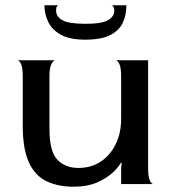

<svg xmlns="http://www.w3.org/2000/svg" viewBox="-20 -696 640 726"><path d="M258 10Q200 10 156.5 -10.5Q113 -31 89.5 -81.5Q66 -132 66 -222V-408Q66 -440 59.5 -454Q53 -468 46 -468H189Q182 -468 174.5 -454Q167 -440 167 -408V-208Q167 -123 197 -92Q227 -61 276 -61Q325 -61 361 -85Q397 -109 417.5 -151Q438 -193 438 -246V-408Q438 -440 431.5 -453.5Q425 -467 418 -468H540V-60Q540 -28 546.5 -14Q553 0 560 0H438V-60L440 -80L438 -82Q430 -66 407.5 -44.5Q385 -23 348 -6.5Q311 10 258 10ZM303 -546Q243 -546 209.5 -565Q176 -584 162 -614Q148 -644 148 -676H202Q199 -676 195.5 -672Q192 -668 192 -657Q192 -633 216 -619.5Q240 -606 303 -606Q366 -606 389 -620Q412 -634 412 -655Q412 -666 408.5 -671Q405 -676 402 -676H458Q458 -640 444.5 -610.5Q431 -581 397 -563.5Q363 -546 303 -546Z"/></svg>

Font: Red Rose
Style: Regular
Weight: 400
Designer: Jaikishan Patel
Version: Version 2.000; ttfautohint (v1.8.3)